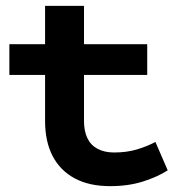

<svg xmlns="http://www.w3.org/2000/svg" viewBox="-20 -622 612 656"><path d="M356 14Q285 14 235.5 -12.5Q186 -39 160 -88.5Q134 -138 134 -209V-602H267V-209Q267 -174 278.5 -150Q290 -126 313.5 -113.5Q337 -101 370 -101Q413 -101 448 -111.5Q483 -122 511 -137L553 -40Q519 -18 469 -2Q419 14 356 14ZM12 -366V-471H483V-366Z"/></svg>

Font: BioRhyme SemiExpanded
Style: Bold
Weight: 700
Width: 6
Designer: Aoife Mooney
Foundry: Aoife Mooney Type
Version: Version 1.600;gftools[0.9.33]